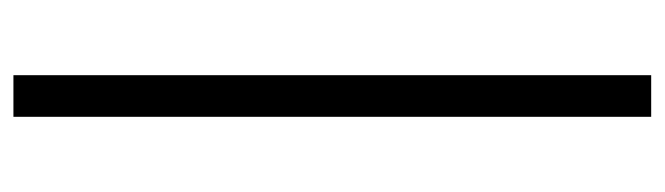

<svg xmlns="http://www.w3.org/2000/svg" viewBox="-372 -449 990 286"><g transform="rotate(-90 123.0 -306.0)"><path d="M154 169H92V-781H154Z"/></g></svg>

Font: Exo 2.0
Style: Regular
Weight: 400
Designer: Natanael Gama
Version: Version 1.001;PS 001.001;hotconv 1.0.70;makeotf.lib2.5.58329